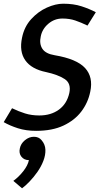

<svg xmlns="http://www.w3.org/2000/svg" viewBox="-30 -696 553 1036"><path d="M457 -201Q445 -142 409 -94.5Q373 -47 312.5 -18.5Q252 10 165 10Q110 10 66.5 -4Q23 -18 -10 -37L35 -112Q70 -95 105 -84Q140 -73 182 -73Q245 -73 288 -104.5Q331 -136 344 -194Q355 -246 319 -269.5Q283 -293 219 -307Q140 -323 106.5 -370.5Q73 -418 89 -493Q101 -552 138.5 -593Q176 -634 223 -655Q270 -676 311 -676Q367 -676 410 -662Q453 -648 487 -630L442 -558Q407 -575 376 -585.5Q345 -596 307 -596Q264 -596 231 -568Q198 -540 190 -500Q181 -460 198.5 -433Q216 -406 265 -398Q384 -378 429 -329Q474 -280 457 -201ZM126 168Q100 168 85.5 149.5Q71 131 77 105Q82 79 104.5 60.5Q127 42 153 42Q179 42 194 60Q214 83 215 112Q216 141 204 172Q192 203 172 231.5Q152 260 129.5 283.5Q107 307 89 320L42 280Q71 259 95.5 228Q120 197 126 168Z"/></svg>

Font: Epunda Sans Medium
Style: Italic
Weight: 500
Italic angle: -12.0243°
Designer: Simon Atzbach
Foundry: typofactur
Version: Version 2.204; ttfautohint (v1.8.4.7-5d5b)